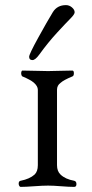

<svg xmlns="http://www.w3.org/2000/svg" viewBox="-20 -728 361 751"><path d="M203 -377V-82Q203 -58 217 -45Q236 -27 270 -21Q279 -19 279 -8Q279 3 270 3Q250 3 219 0.5Q188 -2 168 -2Q147 -2 113.5 0.5Q80 3 61 3Q57 3 54.5 -2.5Q52 -8 53.5 -14Q55 -20 61 -21Q96 -28 115 -45Q128 -57 128 -82V-377Q128 -391 112 -405Q99 -416 68 -429Q65 -430 63.5 -436Q62 -442 63.5 -447Q65 -452 68 -452Q90 -452 119.5 -451Q149 -450 168 -450Q186 -450 214 -451Q242 -452 263 -452Q269 -452 269 -441.5Q269 -431 263 -429Q229 -415 217 -404Q203 -394 203 -377ZM134 -515Q118 -493 107 -493Q94 -493 94 -506Q94 -516 129.5 -580.5Q165 -645 187 -681Q204 -708 238 -708Q251 -708 261.5 -699Q272 -690 272 -680Q272 -672 255.5 -655.5Q239 -639 203.5 -600.5Q168 -562 134 -515Z"/></svg>

Font: EB Garamond
Style: SC
Weight: 400
Version: Version 000.010